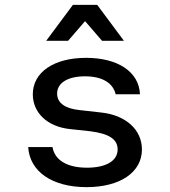

<svg xmlns="http://www.w3.org/2000/svg" viewBox="-20 -754 700 790"><path d="M336 16C474 16 564 -45 564 -139C564 -220 498 -280 397 -291L308 -301C247 -307 215 -331 215 -369C215 -413 259 -440 330 -440C400 -440 445 -413 456 -366H556C552 -458 466 -516 334 -516C202 -516 115 -457 115 -366C115 -290 175 -233 267 -223L351 -214C429 -204 464 -181 464 -139C464 -92 416 -64 338 -64C256 -64 205 -95 196 -149H96C102 -48 195 16 336 16ZM170 -586H260L330 -667L400 -586H490L380 -734H280Z"/></svg>

Font: Uncut Plan8
Style: Regular
Weight: 400
Designer: Kasper Nordkvist
Foundry: UNCUT.wtf
Version: Version 1.002;Glyphs 3.1.2 (3151)